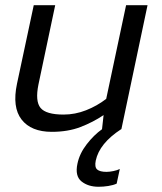

<svg xmlns="http://www.w3.org/2000/svg" viewBox="-20 -494 619 734"><path d="M357 220Q317 220 291.5 199.5Q266 179 276 132Q284 93 311.5 57.5Q339 22 370 0L376 -54Q336 -27 288 -8.5Q240 10 178 10Q99 10 62.5 -37Q26 -84 45 -174L109 -474H191L127 -171Q114 -107 135 -81.5Q156 -56 223 -56Q267 -56 309 -72.5Q351 -89 386 -116L462 -474H544L444 0H443Q360 54 346 120Q341 145 351.5 154Q362 163 387 163Q399 163 413.5 160Q428 157 438 152L426 208Q413 214 394 217Q375 220 357 220Z"/></svg>

Font: Kanit Light
Style: Italic
Weight: 300
Italic angle: -12°
Designer: Katatrad Team
Foundry: CadsonDemak
Version: Version 2.000; ttfautohint (v1.8.3)